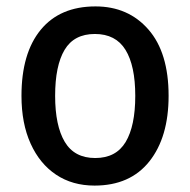

<svg xmlns="http://www.w3.org/2000/svg" viewBox="-20 -635 593 599"><path d="M506 -336Q506 -207 446 -131.5Q386 -56 275 -56Q206 -56 155 -90Q104 -124 75.5 -187Q47 -250 47 -336Q47 -469 107 -542Q167 -615 278 -615Q380 -615 443 -543Q506 -471 506 -336ZM152 -336Q152 -243 182 -192.5Q212 -142 277 -142Q342 -142 372 -192Q402 -242 402 -336Q402 -430 371.5 -479.5Q341 -529 276 -529Q211 -529 181.5 -479.5Q152 -430 152 -336Z"/></svg>

Font: Noto Sans Malayalam UI SemiCondensed Medium
Style: Regular
Weight: 500
Width: 4
Designer: Jelle Bosma - Monotype Design Team
Foundry: Monotype Imaging Inc.
Version: Version 2.104; ttfautohint (v1.8.4.7-5d5b)